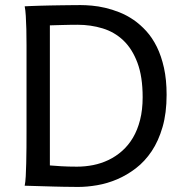

<svg xmlns="http://www.w3.org/2000/svg" viewBox="-20 -738 741 763"><path d="M85.4 -222.2V-558.1Q85.4 -592.3 84.7 -621.8Q84 -651.4 82.5 -674.8Q81.1 -698.2 78.1 -712.9Q88.4 -713.4 104.2 -714.1Q120.1 -714.8 139.4 -715.3Q158.7 -715.8 179.9 -716.3Q201.2 -716.8 222.4 -717Q243.7 -717.3 263.7 -717.5Q283.7 -717.8 300.3 -717.8Q319.8 -717.8 345 -715.6Q370.1 -713.4 397.7 -707Q425.3 -700.7 454.3 -689.2Q483.4 -677.7 510.5 -659.2Q537.6 -640.6 561.5 -614.3Q585.4 -587.9 603.3 -551.8Q621.1 -515.6 631.6 -468.5Q642.1 -421.4 642.1 -361.3Q642.1 -288.6 626 -233.2Q609.9 -177.7 582.8 -137.2Q555.7 -96.7 520 -69.3Q484.4 -42 445.3 -25.4Q406.2 -8.8 366.2 -2Q326.2 4.9 290.5 4.9Q278.8 4.9 263.4 4.6Q248 4.4 231 4.2Q213.9 3.9 195.8 3.4Q177.7 2.9 160.6 2.4Q120.6 1.5 78.1 0Q81.1 -14.6 82.3 -37.6Q83.5 -60.5 84.2 -89.4Q85 -118.2 85.2 -152.1Q85.4 -186 85.4 -222.2ZM178.2 -80.6Q195.3 -79.1 222.9 -77.4Q250.5 -75.7 285.6 -75.7Q318.4 -75.7 350.3 -82Q382.3 -88.4 411.4 -102.3Q440.4 -116.2 465.3 -138.2Q490.2 -160.2 508.3 -190.7Q526.4 -221.2 536.6 -261.2Q546.9 -301.3 546.9 -351.6Q546.9 -433.6 526.1 -488.8Q505.4 -543.9 470.2 -577.4Q435.1 -610.8 387.9 -625.2Q340.8 -639.6 288.1 -639.6Q275.9 -639.6 260.7 -639.4Q245.6 -639.2 230.2 -638.7Q214.8 -638.2 201.2 -637.9Q187.5 -637.7 178.2 -637.2Z"/></svg>

Font: Andika New Basic
Style: Regular
Weight: 400
Designer: Victor Gaultney, Annie Olsen, Julie Remington, Don Collingsworth, Eric Hays
Foundry: SIL International
Version: Version 5.500